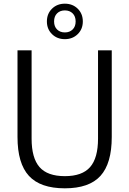

<svg xmlns="http://www.w3.org/2000/svg" viewBox="-20 -1013 702 1042"><path d="M332 9Q199 9 137 -58.5Q75 -126 75 -269.5V-740H151.5V-260.5Q151.5 -155.5 194.5 -106.2Q237.5 -57 332 -57Q426 -57 469 -106.2Q512 -155.5 512 -260.5V-740H586.5V-269.5Q586.5 -126 525.2 -58.5Q464 9 332 9ZM332 -800.5Q290 -800.5 262.2 -827.8Q234.5 -855 234.5 -896.5Q234.5 -938.5 262.2 -965.8Q290 -993 332 -993Q374 -993 401.8 -965.8Q429.5 -938.5 429.5 -896.5Q429.5 -855 401.8 -827.8Q374 -800.5 332 -800.5ZM332 -837Q358 -837 374.2 -853Q390.5 -869 390.5 -896.5Q390.5 -924.5 374.2 -940.5Q358 -956.5 332 -956.5Q306 -956.5 289.8 -940.5Q273.5 -924.5 273.5 -896.5Q273.5 -869 289.8 -853Q306 -837 332 -837Z"/></svg>

Font: Encode Sans Semi Condensed
Style: Regular
Weight: 400
Width: 4
Designer: Multiple Designers
Foundry: Impallari Type
Version: Version 3.000; ttfautohint (v1.8.3) -l 8 -r 50 -G 200 -x 14 